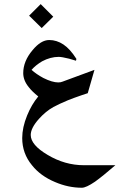

<svg xmlns="http://www.w3.org/2000/svg" viewBox="-20 -551 662 924"><path d="M236.3 -470.7 180.7 -416 120.1 -475.6 175.8 -531.2ZM164.1 -86.9Q132.8 -112.3 118.2 -131.8Q91.8 -164.1 91.8 -199.2Q91.8 -256.8 136.7 -309.6Q176.8 -358.4 216.8 -358.4Q252.9 -358.4 285.2 -336.9Q317.4 -315.4 347.7 -267.6L345.7 -258.8L312.5 -268.6Q277.3 -277.3 262.7 -277.3Q222.7 -277.3 182.6 -255.9Q151.4 -237.3 131.8 -214.8Q154.3 -194.3 188.5 -175.8Q231.4 -154.3 260.7 -154.3Q272.5 -154.3 281.2 -158.2L434.6 -214.8L402.3 -102.5Q401.4 -102.5 373 -92.8Q335.9 -80.1 306.6 -68.4Q264.6 -50.8 237.3 -36.1Q200.2 -15.6 167 21.5Q127.9 65.4 127.9 98.6Q127.9 146.5 209 194.3Q292 244.1 383.8 244.1H535.2Q476.6 294.9 437.5 323.2Q394.5 352.5 374 352.5Q308.6 352.5 245.1 325.2Q174.8 295.9 133.8 244.1Q86.9 187.5 86.9 113.3Q86.9 62.5 110.4 4.9Q131.8 -47.9 164.1 -86.9Z"/></svg>

Font: Thabit-Bold
Style: Bold
Weight: 700
Designer: Regenerated by Nadim Shaikli
Foundry: MAK Alagha
Version: 0.01